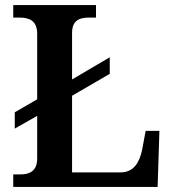

<svg xmlns="http://www.w3.org/2000/svg" viewBox="-20 -734 682 754"><path d="M32 0H599L606 -220H552L538 -145C527 -94 504 -57 453 -57H263V-358L411 -444V-509L263 -422V-604C263 -653 290 -665 331 -665H357V-714H32V-665H56C95 -665 126 -653 126 -601V-344L38 -293V-229L126 -279V-112C126 -61 95 -49 59 -49H32Z"/></svg>

Font: Noto Serif Lao SemiBold
Style: Regular
Weight: 600
Designer: Monotype Design Team
Foundry: Monotype Imaging Inc.
Version: Version 2.003